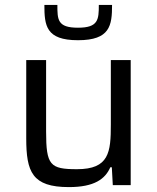

<svg xmlns="http://www.w3.org/2000/svg" viewBox="-20 -755 639 783"><path d="M298 -591C429 -591 437 -651 437 -735H383C383 -675 381 -642 298 -642C214 -642 214 -675 214 -735H161C161 -651 167 -591 298 -591ZM261 8C365 8 409 -25 430 -73H436L440 0H513V-510H432V-247C432 -134 425 -65 294 -65C184 -65 168 -81 168 -219V-510H87V-191C87 -54 111 8 261 8Z"/></svg>

Font: Saira UNSAM
Style: Regular
Weight: 400
Designer: Hector Gatti with collaboration of the Omnibus-Type team
Foundry: Omnibus-Type
Version: Version 0.072;PS 000.072;hotconv 1.0.88;makeotf.lib2.5.64775